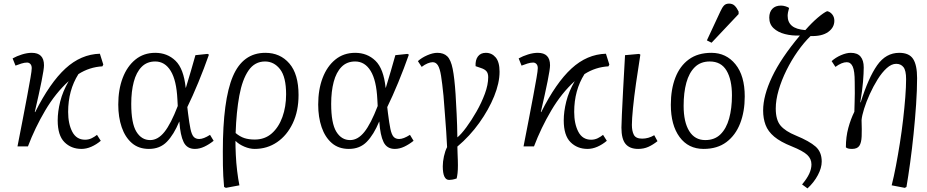

<svg xmlns="http://www.w3.org/2000/svg" viewBox="-20 -812 5140 1065"><path d="M432 14Q375 14 337.5 -23.5Q300 -61 300 -144Q300 -193 314 -249Q328 -305 361 -362Q288 -296 231 -199.5Q174 -103 135 0H77Q92 -77 106 -149Q120 -221 131 -280.5Q142 -340 149 -380Q156 -420 156 -434Q156 -449 148.5 -457Q141 -465 130 -465Q116 -465 98.5 -459.5Q81 -454 66 -448L50 -488Q73 -501 102 -510Q131 -519 156 -519Q224 -519 224 -450Q224 -429 210.5 -361.5Q197 -294 173 -191L175 -190Q257 -353 343 -432Q429 -511 534 -514L553 -454L548 -444Q476 -440 415 -401Q358 -311 358 -191Q358 -125 381 -81Q404 -37 452 -37Q472 -37 489 -45.5Q506 -54 518 -64L539 -31Q514 -10 486.5 2Q459 14 432 14Z M806 14Q749 14 711.5 -18.5Q674 -51 655 -106.5Q636 -162 636 -232Q636 -315 660.5 -379.5Q685 -444 731 -481.5Q777 -519 841 -519Q908 -519 953.5 -475Q999 -431 1010 -325H1011Q1026 -373 1039 -418.5Q1052 -464 1064 -506L1131 -513L1139 -509Q1112 -432 1080 -354.5Q1048 -277 1019 -218L1023 -184Q1030 -128 1036.5 -97Q1043 -66 1054 -53.5Q1065 -41 1085 -41Q1109 -41 1145 -64L1165 -31Q1140 -11 1113.5 1.5Q1087 14 1061 14Q1017 14 998.5 -24Q980 -62 975 -137H974Q944 -65 905.5 -25.5Q867 14 806 14ZM813 -35Q856 -35 892 -80Q928 -125 966 -224L964 -261Q959 -366 927 -418.5Q895 -471 841 -471Q795 -471 765.5 -441Q736 -411 722 -358Q708 -305 708 -236Q708 -128 736.5 -81.5Q765 -35 813 -35Z M1233 230 1223 225Q1220 191 1218.5 164Q1217 137 1216.5 106Q1216 75 1216 28Q1216 -257 1271.5 -388Q1327 -519 1452 -519Q1534 -519 1585 -460Q1636 -401 1636 -285Q1636 -196 1604 -128.5Q1572 -61 1517 -23.5Q1462 14 1393 14Q1365 14 1335.5 1.5Q1306 -11 1288 -29H1286Q1286 2 1288 46.5Q1290 91 1295.5 136.5Q1301 182 1308 216ZM1393 -38Q1449 -38 1487.5 -72Q1526 -106 1546.5 -163Q1567 -220 1567 -289Q1567 -385 1533.5 -428Q1500 -471 1450 -471Q1393 -471 1358.5 -421Q1324 -371 1307.5 -281.5Q1291 -192 1287 -74Q1311 -54 1335.5 -46Q1360 -38 1393 -38Z M1915 14Q1858 14 1820.5 -18.5Q1783 -51 1764 -106.5Q1745 -162 1745 -232Q1745 -315 1769.5 -379.5Q1794 -444 1840 -481.5Q1886 -519 1950 -519Q2017 -519 2062.5 -475Q2108 -431 2119 -325H2120Q2135 -373 2148 -418.5Q2161 -464 2173 -506L2240 -513L2248 -509Q2221 -432 2189 -354.5Q2157 -277 2128 -218L2132 -184Q2139 -128 2145.5 -97Q2152 -66 2163 -53.5Q2174 -41 2194 -41Q2218 -41 2254 -64L2274 -31Q2249 -11 2222.5 1.5Q2196 14 2170 14Q2126 14 2107.5 -24Q2089 -62 2084 -137H2083Q2053 -65 2014.5 -25.5Q1976 14 1915 14ZM1922 -35Q1965 -35 2001 -80Q2037 -125 2075 -224L2073 -261Q2068 -366 2036 -418.5Q2004 -471 1950 -471Q1904 -471 1874.5 -441Q1845 -411 1831 -358Q1817 -305 1817 -236Q1817 -128 1845.5 -81.5Q1874 -35 1922 -35Z M2471 186Q2436 186 2436 110Q2436 85 2442.5 55Q2449 25 2460 4Q2458 -42 2455 -83.5Q2452 -125 2448.5 -171.5Q2445 -218 2440 -281Q2433 -351 2426.5 -391.5Q2420 -432 2409 -449.5Q2398 -467 2380 -467Q2368 -467 2352 -460.5Q2336 -454 2319 -441L2298 -473Q2319 -492 2350 -505.5Q2381 -519 2406 -519Q2441 -519 2461 -499.5Q2481 -480 2491 -430Q2501 -380 2507 -290Q2510 -240 2513 -179.5Q2516 -119 2517 -50Q2538 -67 2566.5 -105.5Q2595 -144 2623 -193Q2651 -242 2669.5 -292Q2688 -342 2688 -384Q2688 -405 2678.5 -416.5Q2669 -428 2647 -435L2618 -445Q2616 -479 2631 -499Q2646 -519 2675 -519Q2708 -519 2729.5 -493.5Q2751 -468 2751 -414Q2751 -352 2721 -278Q2691 -204 2638.5 -130.5Q2586 -57 2517 1Q2517 17 2518 37.5Q2519 58 2519.5 76.5Q2520 95 2520 104Q2520 131 2518 148.5Q2516 166 2513 178Q2498 183 2488 184.5Q2478 186 2471 186Z M3239 14Q3182 14 3144.5 -23.5Q3107 -61 3107 -144Q3107 -193 3121 -249Q3135 -305 3168 -362Q3095 -296 3038 -199.5Q2981 -103 2942 0H2884Q2899 -77 2913 -149Q2927 -221 2938 -280.5Q2949 -340 2956 -380Q2963 -420 2963 -434Q2963 -449 2955.5 -457Q2948 -465 2937 -465Q2923 -465 2905.5 -459.5Q2888 -454 2873 -448L2857 -488Q2880 -501 2909 -510Q2938 -519 2963 -519Q3031 -519 3031 -450Q3031 -429 3017.5 -361.5Q3004 -294 2980 -191L2982 -190Q3064 -353 3150 -432Q3236 -511 3341 -514L3360 -454L3355 -444Q3283 -440 3222 -401Q3165 -311 3165 -191Q3165 -125 3188 -81Q3211 -37 3259 -37Q3279 -37 3296 -45.5Q3313 -54 3325 -64L3346 -31Q3321 -10 3293.5 2Q3266 14 3239 14Z M3520 14Q3473 14 3450 -13.5Q3427 -41 3427 -104Q3427 -121 3429.5 -177Q3432 -233 3436.5 -317.5Q3441 -402 3447 -506L3525 -513L3532 -509Q3519 -428 3508 -350.5Q3497 -273 3491 -212Q3485 -151 3485 -119Q3485 -85 3496 -64Q3507 -43 3542 -43Q3577 -43 3609 -62L3627 -29Q3602 -9 3576.5 2.5Q3551 14 3520 14Z M3883 14Q3798 14 3749.5 -52Q3701 -118 3701 -231Q3701 -316 3726 -381Q3751 -446 3801 -482.5Q3851 -519 3926 -519Q4008 -519 4059.5 -455.5Q4111 -392 4111 -277Q4111 -193 4085.5 -127.5Q4060 -62 4009.5 -24Q3959 14 3883 14ZM3892 -35Q3944 -35 3976.5 -67Q4009 -99 4024.5 -155Q4040 -211 4040 -283Q4040 -370 4010 -420.5Q3980 -471 3917 -471Q3866 -471 3834 -439.5Q3802 -408 3787 -353Q3772 -298 3772 -225Q3772 -135 3803 -85Q3834 -35 3892 -35ZM3927 -575 3901 -588 3976 -749Q3986 -771 3996 -781.5Q4006 -792 4024 -792Q4043 -792 4055 -780.5Q4067 -769 4077 -748V-734Z M4459 233 4429 211Q4456 179 4468.5 152Q4481 125 4481 100Q4481 69 4457.5 47Q4434 25 4372 0Q4309 -25 4274.5 -54Q4240 -83 4226.5 -119Q4213 -155 4213 -199Q4213 -281 4262.5 -385.5Q4312 -490 4417 -615Q4373 -613 4334 -623Q4295 -633 4271 -655.5Q4247 -678 4247 -714Q4247 -745 4264 -763Q4281 -781 4312 -781Q4324 -781 4337 -777Q4350 -773 4357 -768Q4349 -741 4349 -724Q4349 -689 4372.5 -669Q4396 -649 4447 -645Q4483 -686 4516 -714Q4549 -742 4568 -750Q4584 -747 4596 -732.5Q4608 -718 4608 -697Q4608 -659 4573.5 -634.5Q4539 -610 4476 -612Q4439 -576 4404.5 -527Q4370 -478 4342.5 -422.5Q4315 -367 4299 -312Q4283 -257 4283 -210Q4283 -147 4309.5 -115.5Q4336 -84 4395 -60Q4470 -29 4504 1Q4538 31 4538 84Q4538 119 4516.5 159.5Q4495 200 4459 233Z M4999 230 4926 216Q4938 169 4949.5 108.5Q4961 48 4971.5 -18Q4982 -84 4989.5 -149.5Q4997 -215 5001.5 -272.5Q5006 -330 5006 -373Q5006 -421 4991.5 -439.5Q4977 -458 4951 -458Q4925 -458 4898.5 -434Q4872 -410 4848 -371.5Q4824 -333 4804.5 -290Q4785 -247 4773 -208.5Q4761 -170 4759 -146Q4761 -91 4759.5 -55.5Q4758 -20 4746.5 -3Q4735 14 4706 14Q4680 14 4672 5Q4672 -53 4685.5 -102.5Q4699 -152 4719 -192Q4720 -222 4720.5 -245.5Q4721 -269 4721.5 -295Q4722 -321 4721 -358Q4721 -418 4710 -442.5Q4699 -467 4677 -467Q4663 -467 4647.5 -460.5Q4632 -454 4614 -441L4593 -473Q4615 -493 4645 -506Q4675 -519 4699 -519Q4736 -519 4753.5 -498Q4771 -477 4771 -438Q4771 -407 4767 -358Q4763 -309 4752 -245L4754 -244Q4797 -381 4845.5 -450Q4894 -519 4968 -519Q5023 -519 5045 -485Q5067 -451 5067 -379Q5067 -313 5061.5 -232.5Q5056 -152 5047.5 -69Q5039 14 5028.5 90.5Q5018 167 5008 225Z"/></svg>

Font: Literata 12pt Light
Style: Italic
Weight: 300
Italic angle: -2°
Designer: Latin by Veronika Burian and Jose Scaglione. Greek by Irene Vlachou. Cyrillic by Vera Evstafieva
Foundry: TypeTogether
Version: Version 3.002